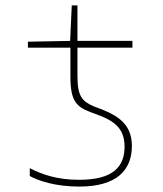

<svg xmlns="http://www.w3.org/2000/svg" viewBox="-20 -679 603 709"><path d="M273 10C411 10 467 -51 467 -140C467 -231 401 -259 327 -286C283 -305 266 -323 266 -399V-503H469V-528H266V-659H245L239 -528L83 -525V-503H240V-396C240 -306 262 -285 314 -265C381 -241 440 -220 440 -138C440 -65 400 -15 272 -15C193 -15 136 -34 90 -58V-29C121 -12 183 10 273 10Z"/></svg>

Font: Noto Sans Mono SemiCondensed Thin
Style: Regular
Weight: 100
Width: 4
Designer: Monotype Design Team
Foundry: Monotype Imaging Inc.
Version: Version 2.014